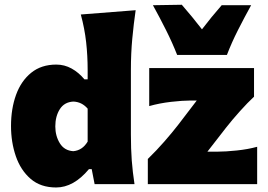

<svg xmlns="http://www.w3.org/2000/svg" viewBox="-20 -794 1156 828"><path d="M222 14.5Q155 14.5 112 -22.8Q69 -60 48.2 -120.5Q27.5 -181 27.5 -250.5Q27.5 -325 49.2 -385Q71 -445 114.5 -480.2Q158 -515.5 223 -515.5Q258 -515.5 288.8 -498.5Q319.5 -481.5 344 -452H358V-493Q358 -553.5 351.5 -612Q345 -670.5 328.5 -731.5L565 -750Q556.5 -691.5 550.5 -627.5Q544.5 -563.5 544.5 -493V-214.5Q544.5 -152 548.2 -102.2Q552 -52.5 560 0H388L375.5 -64.5H363.5Q297.5 14.5 222 14.5ZM296 -142Q335.5 -145.5 358 -183.5V-325.5Q333 -354.5 296.5 -356Q257.5 -354 238 -323.2Q218.5 -292.5 218.5 -249Q218.5 -208 238 -176.2Q257.5 -144.5 296 -142ZM617.5 0V-108.5Q655.5 -145.5 688.2 -183Q721 -220.5 747.5 -254.5L828.5 -360.5H800.5Q768 -360.5 717.8 -354.8Q667.5 -349 623.5 -336.5V-500.5H1075.5V-377Q1048 -351.5 1014.8 -314.5Q981.5 -277.5 954.5 -243L874.5 -140H919.5Q952.5 -140 1000.8 -145Q1049 -150 1089 -161V0ZM744 -557Q723 -610.5 696 -664.2Q669 -718 639.5 -771.5L764 -773.5Q808.5 -722.5 851 -667.5Q890.5 -719.5 936 -771.5H1063Q1033.5 -718 1006.2 -664.2Q979 -610.5 958.5 -557Z"/></svg>

Font: Commissioner Flair ExtraBold
Style: Regular
Weight: 800
Designer: Kostas Bartsokas
Foundry: Kostas Bartsokas
Version: Version 1.000; ttfautohint (v1.8.3)